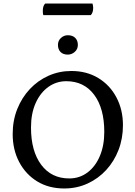

<svg xmlns="http://www.w3.org/2000/svg" viewBox="-20 -1058 769 1090"><path d="M345 12Q257 12 191.5 -28Q126 -68 89 -138Q52 -208 52 -297Q52 -374 78 -439Q104 -504 149.5 -552.5Q195 -601 255.5 -628Q316 -655 385 -655Q472 -655 538 -615Q604 -575 641 -505Q678 -435 678 -347Q678 -272 653 -207Q628 -142 583 -93Q538 -44 477 -16Q416 12 345 12ZM373 -45Q432 -45 477 -79Q522 -113 547 -172.5Q572 -232 572 -309Q572 -443 514.5 -520Q457 -597 356 -597Q300 -597 254.5 -564.5Q209 -532 182.5 -473Q156 -414 156 -334Q156 -200 214 -122.5Q272 -45 373 -45ZM365 -748Q338 -748 323.5 -763Q309 -778 309 -803Q309 -827 326 -842.5Q343 -858 365 -858Q392 -858 407 -843Q422 -828 422 -803Q422 -779 404.5 -763.5Q387 -748 365 -748ZM495 -972H226Q223 -979 223 -996Q223 -1026 237 -1038H505Q506 -1035 507.5 -1028Q509 -1021 509 -1014Q509 -985 495 -972Z"/></svg>

Font: Petrona Medium
Style: Regular
Weight: 500
Designer: Ringo R. Seeber
Foundry: Ringo R. Seeber
Version: Version 2.001; ttfautohint (v1.8.3)